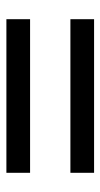

<svg xmlns="http://www.w3.org/2000/svg" viewBox="123 -620 314 600"><g transform="rotate(90 280.0 -320.0)"><path d="M40 -457H520V-383H40ZM40 -257H520V-183H40Z"/></g></svg>

Font: CyStack Display
Style: Regular
Weight: 400
Designer: Weizhong Zhang
Foundry: 本地遙控
Version: Version 1.000;Glyphs 3.1.2 (3151)